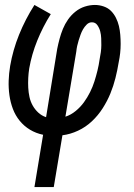

<svg xmlns="http://www.w3.org/2000/svg" viewBox="-20 -540 540 775"><path d="M119 215 154 4Q125 -2 101 -16.5Q77 -31 59.5 -52.5Q42 -74 32 -100.5Q22 -127 18 -156Q14 -185 15 -214.5Q16 -244 21 -274Q32 -338 57 -400Q82 -462 119 -520L185 -483Q153 -432 130.5 -376.5Q108 -321 98 -264Q95 -245 94 -225Q93 -205 94 -186Q95 -167 99 -148.5Q103 -130 112 -114Q121 -98 134.5 -85.5Q148 -73 166 -67L211 -343Q215 -363 220.5 -383.5Q226 -404 234 -423.5Q242 -443 254.5 -461Q267 -479 284.5 -493Q302 -507 322.5 -513.5Q343 -520 363 -520Q381 -520 398.5 -514Q416 -508 428 -496Q440 -484 448 -468Q456 -452 460 -435Q464 -418 465.5 -399.5Q467 -381 467 -362.5Q467 -344 465 -325.5Q463 -307 459 -288Q454 -257 446 -225Q438 -193 425.5 -162.5Q413 -132 394.5 -103Q376 -74 351 -50.5Q326 -27 295 -12.5Q264 2 232 6L197 215ZM244 -69Q266 -76 285.5 -92Q305 -108 319 -127.5Q333 -147 343.5 -168Q354 -189 361 -211Q368 -233 373.5 -255.5Q379 -278 382 -300Q385 -315 387 -329.5Q389 -344 389 -358Q389 -372 388.5 -386Q388 -400 384.5 -413.5Q381 -427 373 -438.5Q365 -450 351 -450Q339 -450 330 -441Q321 -432 315 -421.5Q309 -411 305 -399.5Q301 -388 297.5 -377Q294 -366 291.5 -354.5Q289 -343 288 -332Z"/></svg>

Font: Iosevka SS18
Style: Italic
Weight: 400
Italic angle: -9°
Monospace: yes
Designer: Belleve Invis
Foundry: Belleve Invis
Version: Version 25.1.1; ttfautohint (v1.8.4)